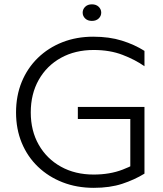

<svg xmlns="http://www.w3.org/2000/svg" viewBox="-20 -870 764 900"><path d="M419 -51.8Q332.1 -51.8 265.6 -88.7Q199.1 -125.7 161.6 -191.4Q124.2 -257.1 124.2 -343Q124.2 -429.6 161.6 -495.8Q199.1 -562 265.7 -598.9Q332.3 -635.7 419.2 -635.7Q495.2 -635.7 554.6 -612.8Q614.1 -590 657.2 -559.5V-631.4Q610.5 -661.1 551.5 -679.5Q492.4 -698 416.9 -698Q338.4 -698 272.3 -672Q206.3 -646 157.4 -598.5Q108.5 -551 81.8 -486Q55.2 -421 55.2 -343Q55.2 -265 81.9 -200.4Q108.7 -135.7 157.8 -88.6Q206.8 -41.5 273.4 -15.5Q339.9 10.5 419.5 10.5Q495 10.5 552.8 -8.4Q610.5 -27.4 657.2 -56.1V-127.9Q614.1 -97.8 554.5 -74.8Q494.9 -51.8 419 -51.8ZM590.8 -68.5 657.2 -78.9V-368.9H344.9V-312.3H590.8ZM410.9 -772Q430.7 -772 442.6 -783.4Q454.5 -794.8 454.5 -810.7Q454.5 -826.7 442.6 -838.2Q430.7 -849.7 410.9 -849.7Q391 -849.7 379.3 -838.2Q367.5 -826.7 367.5 -810.7Q367.5 -794.8 379.3 -783.4Q391 -772 410.9 -772Z"/></svg>

Font: Roundo Variable
Style: Regular
Weight: 200
Designer: Shiva Nallaperumal
Foundry: Indian Type Foundry
Version: Version 2.000